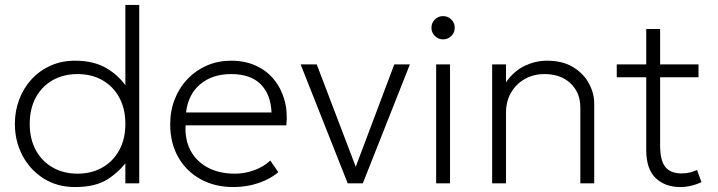

<svg xmlns="http://www.w3.org/2000/svg" viewBox="-20 -740 2898 775"><path d="M283 15Q210.5 15 155.8 -19.8Q101 -54.5 70.5 -112.5Q40 -170.5 40 -240Q40 -292 57.5 -338.2Q75 -384.5 107.2 -419.8Q139.5 -455 184 -475Q228.5 -495 283 -495Q359.5 -495 411.5 -463.8Q463.5 -432.5 495 -383L486 -371V-720H542V0H486V-106L495 -93Q463 -47.5 414 -16.2Q365 15 283 15ZM293 -39Q349.5 -39 393 -63.8Q436.5 -88.5 461.2 -133.5Q486 -178.5 486 -240Q486 -301.5 461.2 -346.8Q436.5 -392 393 -416.5Q349.5 -441 293 -441Q236.5 -441 193 -416.5Q149.5 -392 124.8 -346.8Q100 -301.5 100 -240Q100 -178.5 124.8 -133.5Q149.5 -88.5 193 -63.8Q236.5 -39 293 -39Z M922 15Q847 15 789.5 -16.8Q732 -48.5 699.5 -105.5Q667 -162.5 667 -238Q667 -293 685.5 -340Q704 -387 737.5 -421.8Q771 -456.5 815.8 -475.8Q860.5 -495 913 -495Q968.5 -495 1012.2 -475.2Q1056 -455.5 1085.2 -420Q1114.5 -384.5 1128 -337Q1141.5 -289.5 1136 -234H729Q726 -175.5 749.5 -131.8Q773 -88 819 -63.5Q865 -39 929 -39Q967.5 -39 1005.8 -52.8Q1044 -66.5 1071 -92L1103.5 -45Q1079 -24.5 1048.5 -11Q1018 2.5 985.8 8.8Q953.5 15 922 15ZM731 -286H1076Q1073 -359.5 1032 -400.2Q991 -441 913 -441Q837.5 -441 788.5 -400.2Q739.5 -359.5 731 -286Z M1383.5 0 1193.5 -480H1258.5L1423.5 -47H1408.5L1571.5 -480H1634.5L1444.5 0Z M1740.5 0V-480H1796.5V0ZM1768.5 -581Q1749 -581 1735.2 -594.8Q1721.5 -608.5 1721.5 -628Q1721.5 -647.5 1735.2 -661.2Q1749 -675 1768.5 -675Q1788 -675 1801.8 -661.2Q1815.5 -647.5 1815.5 -628Q1815.5 -608.5 1801.8 -594.8Q1788 -581 1768.5 -581Z M1966.5 0V-480H2022.5V-408Q2055.5 -454.5 2099 -474.8Q2142.5 -495 2187.5 -495Q2251 -495 2293.5 -469Q2336 -443 2357.2 -403.2Q2378.5 -363.5 2378.5 -323V0H2322.5V-306Q2322.5 -366 2283 -403.5Q2243.5 -441 2177.5 -441Q2134.5 -441 2099.2 -421.5Q2064 -402 2043.2 -366.8Q2022.5 -331.5 2022.5 -285V0Z M2725.5 15Q2665 15 2626.8 -21Q2588.5 -57 2588.5 -135V-623H2644.5V-480H2799.5V-428H2644.5V-155Q2644.5 -91.5 2665.8 -65.8Q2687 -40 2731 -40Q2750 -40 2765.8 -44Q2781.5 -48 2793.5 -54L2811.5 -5Q2792 4.5 2769.8 9.8Q2747.5 15 2725.5 15ZM2469.5 -428V-480H2601.5V-428Z"/></svg>

Font: Geologica Cursive Thin
Style: Regular
Weight: 250
Designer: Sindre Bremnes, Frode Helland
Foundry: Monokrom Skriftforlag AS
Version: Version 1.010;gftools[0.9.28]